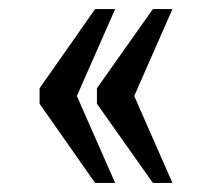

<svg xmlns="http://www.w3.org/2000/svg" viewBox="-20 -481 466 422"><path d="M316 -79H359L275 -270L359 -461H316L193 -287V-253ZM189 -79H233L149 -270L233 -461H189L67 -287V-253Z"/></svg>

Font: Noto Serif Armenian ExtraCondensed Medium
Style: Regular
Weight: 500
Width: 2
Designer: Monotype Design Team
Foundry: Monotype Imaging Inc.
Version: Version 2.008